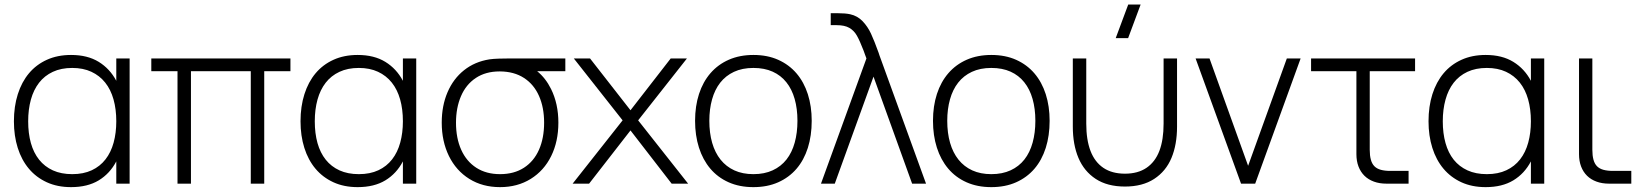

<svg xmlns="http://www.w3.org/2000/svg" viewBox="-20 -792 7088 828"><path d="M539 -540V0H481.5V-96Q454 -43.5 405.8 -14.2Q357.5 15 286.5 15Q227.5 15 181.8 -6Q136 -27 104.5 -64.5Q73 -102 56.5 -154.2Q40 -206.5 40 -269Q40 -333 56.8 -385.8Q73.5 -438.5 105 -476Q136.5 -513.5 182.2 -534.2Q228 -555 286.5 -555Q357.5 -555 405.8 -525.2Q454 -495.5 481.5 -443.5V-540ZM291.5 -499Q243.5 -499 207.8 -482.2Q172 -465.5 148.5 -435.2Q125 -405 113.2 -362.5Q101.5 -320 101.5 -269Q101.5 -217 113.2 -175Q125 -133 148.8 -103.2Q172.5 -73.5 208.2 -57.2Q244 -41 291.5 -41Q340 -41 375.8 -57.8Q411.5 -74.5 435 -104.8Q458.5 -135 470 -177Q481.5 -219 481.5 -269Q481.5 -321 469.5 -363.5Q457.5 -406 433.5 -436Q409.5 -466 374 -482.5Q338.5 -499 291.5 -499Z M745.5 0V-485H632.5V-540H1232.5V-485H1119.5V0H1061.5V-485H803.5V0Z M1775 -540V0H1717.5V-96Q1690 -43.5 1641.8 -14.2Q1593.5 15 1522.5 15Q1463.5 15 1417.8 -6Q1372 -27 1340.5 -64.5Q1309 -102 1292.5 -154.2Q1276 -206.5 1276 -269Q1276 -333 1292.8 -385.8Q1309.5 -438.5 1341 -476Q1372.5 -513.5 1418.2 -534.2Q1464 -555 1522.5 -555Q1593.5 -555 1641.8 -525.2Q1690 -495.5 1717.5 -443.5V-540ZM1527.5 -499Q1479.5 -499 1443.8 -482.2Q1408 -465.5 1384.5 -435.2Q1361 -405 1349.2 -362.5Q1337.5 -320 1337.5 -269Q1337.5 -217 1349.2 -175Q1361 -133 1384.8 -103.2Q1408.5 -73.5 1444.2 -57.2Q1480 -41 1527.5 -41Q1576 -41 1611.8 -57.8Q1647.5 -74.5 1671 -104.8Q1694.5 -135 1706 -177Q1717.5 -219 1717.5 -269Q1717.5 -321 1705.5 -363.5Q1693.5 -406 1669.5 -436Q1645.5 -466 1610 -482.5Q1574.5 -499 1527.5 -499Z M2136.5 15Q2061 15 2004 -20.5Q1947 -56 1916 -119.2Q1885 -182.5 1885 -263Q1885 -336 1910 -394.2Q1935 -452.5 1981.2 -489.2Q2027.5 -526 2090.5 -536Q2108 -538.5 2132 -539.2Q2156 -540 2183 -540H2418V-485H2296.5Q2333 -455.5 2356.5 -408Q2388 -344.5 2388 -263Q2388 -182 2357 -119Q2326 -56 2268.8 -20.5Q2211.5 15 2136.5 15ZM2136.5 -41Q2197 -41 2239.8 -68.8Q2282.5 -96.5 2304.5 -146.5Q2326.5 -196.5 2326.5 -263Q2326.5 -328.5 2304.5 -378.2Q2282.5 -428 2239.8 -455.8Q2197 -483.5 2136.5 -484Q2135.5 -484 2134.5 -484Q2074.5 -484 2032 -455.8Q1989.5 -427.5 1968 -377.2Q1946.5 -327 1946.5 -263Q1946.5 -196 1969 -146Q1991.5 -96 2034.2 -68.5Q2077 -41 2136.5 -41Z M2449.5 0 2665 -273 2454.5 -540H2524.5L2699 -316.5L2872.5 -540H2942.5L2732 -273L2947.5 0H2876.5L2699 -229.5L2520.5 0Z M3229 15Q3169 15 3122 -6Q3075 -27 3043 -65Q3011 -103 2994.2 -155.5Q2977.5 -208 2977.5 -271Q2977.5 -334.5 2994.5 -386.8Q3011.5 -439 3044 -476.5Q3076.5 -514 3123.2 -534.5Q3170 -555 3229 -555Q3289.5 -555 3336.2 -534Q3383 -513 3415 -475.5Q3447 -438 3463.8 -385.8Q3480.5 -333.5 3480.5 -271Q3480.5 -207 3463.8 -154.2Q3447 -101.5 3414.8 -64Q3382.5 -26.5 3335.8 -5.8Q3289 15 3229 15ZM3229 -41Q3276.5 -41 3312.2 -57.5Q3348 -74 3371.8 -104.2Q3395.5 -134.5 3407.2 -177Q3419 -219.5 3419 -271Q3419 -323 3407 -365.2Q3395 -407.5 3371.2 -437.2Q3347.5 -467 3312 -483Q3276.5 -499 3229 -499Q3181 -499 3145.2 -482.2Q3109.5 -465.5 3086 -435.5Q3062.5 -405.5 3050.8 -363.5Q3039 -321.5 3039 -271Q3039 -218.5 3051.2 -176Q3063.5 -133.5 3087.5 -103.5Q3111.5 -73.5 3147 -57.2Q3182.5 -41 3229 -41Z M3716.5 -540Q3713.5 -549 3710.2 -557Q3707 -565 3704.5 -573Q3687.5 -617 3675.2 -638.5Q3663 -660 3642.8 -671.8Q3622.5 -683.5 3588 -683.5H3562.5V-735H3594Q3626 -735 3646.5 -730.5Q3678 -723.5 3700 -700.5Q3722 -677.5 3736.2 -646.8Q3750.5 -616 3769 -564.5Q3771 -558.5 3773 -552.2Q3775 -546 3777.5 -540L3973.5 0H3913.5L3747 -461.5L3580 0H3520.5Z M4255 15Q4195 15 4148 -6Q4101 -27 4069 -65Q4037 -103 4020.2 -155.5Q4003.5 -208 4003.5 -271Q4003.5 -334.5 4020.5 -386.8Q4037.5 -439 4070 -476.5Q4102.5 -514 4149.2 -534.5Q4196 -555 4255 -555Q4315.5 -555 4362.2 -534Q4409 -513 4441 -475.5Q4473 -438 4489.8 -385.8Q4506.5 -333.5 4506.5 -271Q4506.5 -207 4489.8 -154.2Q4473 -101.5 4440.8 -64Q4408.5 -26.5 4361.8 -5.8Q4315 15 4255 15ZM4255 -41Q4302.5 -41 4338.2 -57.5Q4374 -74 4397.8 -104.2Q4421.5 -134.5 4433.2 -177Q4445 -219.5 4445 -271Q4445 -323 4433 -365.2Q4421 -407.5 4397.2 -437.2Q4373.5 -467 4338 -483Q4302.5 -499 4255 -499Q4207 -499 4171.2 -482.2Q4135.5 -465.5 4112 -435.5Q4088.5 -405.5 4076.8 -363.5Q4065 -321.5 4065 -271Q4065 -218.5 4077.2 -176Q4089.5 -133.5 4113.5 -103.5Q4137.5 -73.5 4173 -57.2Q4208.5 -41 4255 -41Z M4845 -627.5H4791.5L4845.5 -772.5H4899ZM4606.5 -246V-540H4664.5V-259Q4664.5 -189 4682.8 -141.2Q4701 -93.5 4738.2 -68.2Q4775.5 -43 4831.5 -43Q4887 -43 4924.2 -68.2Q4961.5 -93.5 4979.8 -141.2Q4998 -189 4998 -259V-540H5056V-246Q5056 -168.5 5032 -111Q5008 -53.5 4957.5 -20.5Q4907 12.5 4831.5 12.5Q4755.5 12.5 4705.2 -20.5Q4655 -53.5 4630.8 -111Q4606.5 -168.5 4606.5 -246Z M5332 0 5136 -540H5196L5362.5 -77L5529.5 -540H5589L5393 0Z M5634 -540H6082.5V-485H5887V-146Q5887 -121 5891.8 -103.5Q5896.5 -86 5907 -75.2Q5917.5 -64.5 5934.5 -59.8Q5951.5 -55 5976 -55H6054.5V0H5959Q5929 0 5905 -8.8Q5881 -17.5 5864.2 -34Q5847.5 -50.5 5838.5 -74Q5829.5 -97.5 5829.5 -127V-485H5634Z M6639.5 -540V0H6582V-96Q6554.5 -43.5 6506.2 -14.2Q6458 15 6387 15Q6328 15 6282.2 -6Q6236.5 -27 6205 -64.5Q6173.5 -102 6157 -154.2Q6140.5 -206.5 6140.5 -269Q6140.5 -333 6157.2 -385.8Q6174 -438.5 6205.5 -476Q6237 -513.5 6282.8 -534.2Q6328.5 -555 6387 -555Q6458 -555 6506.2 -525.2Q6554.5 -495.5 6582 -443.5V-540ZM6392 -499Q6344 -499 6308.2 -482.2Q6272.5 -465.5 6249 -435.2Q6225.5 -405 6213.8 -362.5Q6202 -320 6202 -269Q6202 -217 6213.8 -175Q6225.5 -133 6249.2 -103.2Q6273 -73.5 6308.8 -57.2Q6344.5 -41 6392 -41Q6440.5 -41 6476.2 -57.8Q6512 -74.5 6535.5 -104.8Q6559 -135 6570.5 -177Q6582 -219 6582 -269Q6582 -321 6570 -363.5Q6558 -406 6534 -436Q6510 -466 6474.5 -482.5Q6439 -499 6392 -499Z M7015 0H6919Q6889 0 6865 -8.8Q6841 -17.5 6824.2 -34Q6807.5 -50.5 6798.5 -74Q6789.5 -97.5 6789.5 -127V-540H6847V-146Q6847 -121 6851.8 -103.5Q6856.5 -86 6867 -75.2Q6877.5 -64.5 6894.5 -59.8Q6911.5 -55 6936.5 -55H7015Z"/></svg>

Font: Vela Sans Light
Style: Regular
Weight: 300
Designer: Principal design: Mikhail Sharanda - project Manrope.
Design modification: Ravid Balaliev
Foundry: Mikhail Sharanda
Version: Version 1.001